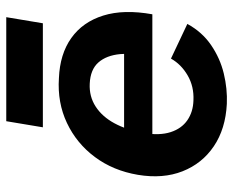

<svg xmlns="http://www.w3.org/2000/svg" viewBox="-84 -630 727 598"><g transform="rotate(-90 279.0 -331.5)"><path d="M254 12Q176 8 122 -28.5Q68 -65 44 -126Q20 -187 33 -265Q46 -342 88.5 -399Q131 -456 194.5 -486Q258 -516 334 -511Q409 -508 459 -472.5Q509 -437 529 -373Q549 -309 533 -220H403Q413 -277 409 -320Q405 -363 383 -388Q361 -413 317 -415Q277 -417 245.5 -396.5Q214 -376 193.5 -338Q173 -300 163 -247Q155 -197 166 -163Q177 -129 203 -111Q229 -93 265 -92Q308 -90 342.5 -110Q377 -130 395 -162L503 -111Q478 -65 437 -37Q396 -9 348.5 2.5Q301 14 254 12ZM115 -220 119 -308H474L470 -220ZM181 -561 200 -675H524L505 -561Z"/></g></svg>

Font: Figtree Light
Style: Bold Italic
Weight: 700
Italic angle: -9.5°
Version: Version 2.000